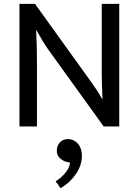

<svg xmlns="http://www.w3.org/2000/svg" viewBox="-20 -650 712 987"><path d="M322 182Q307 179 289.5 164.5Q272 150 272 124Q272 100 287.5 82.5Q303 65 331 65Q343 65 355 70Q367 75 377.5 85.5Q388 96 394.5 112.5Q401 129 401 153Q401 176 393 199.5Q385 223 370 245Q355 267 335 285.5Q315 304 291 317L266 282Q294 265 316 238.5Q338 212 340 186ZM80 -630H160L447 -231Q463 -209 478 -186Q493 -163 505 -141H507Q505 -176 504 -211Q503 -246 503 -281V-630H593V0H513L229 -394Q214 -415 198 -441.5Q182 -468 168 -494H166Q168 -452 169 -410Q170 -368 170 -326V0H80Z"/></svg>

Font: Ek Mukta
Style: Regular
Weight: 400
Designer: Girish Dalvi and Yashodeep Gholap
Foundry: Ek Type
Version: Version 2.538;PS 1.001;hotconv 16.6.51;makeotf.lib2.5.65220;